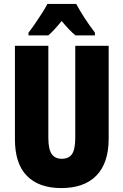

<svg xmlns="http://www.w3.org/2000/svg" viewBox="-20 -947 628 977"><path d="M533 -242Q533 -118 471 -54Q409 10 292 10Q178 10 117 -52Q56 -114 56 -238V-714H226V-246Q226 -188 243 -163.5Q260 -139 294 -139Q330 -139 346.5 -163Q363 -187 363 -247V-714H533ZM368 -927Q402 -862 463 -781V-767H364Q334 -791 294 -840Q250 -787 226 -767H125V-781Q139 -798 158 -826Q177 -854 195 -882Q213 -910 221 -927Z"/></svg>

Font: Noto Sans Sinhala UI ExtraCondensed Black
Style: Regular
Weight: 900
Width: 2
Designer: Jelle Bosma - Monotype Design Team
Foundry: Monotype Imaging Inc.
Version: Version 2.006; ttfautohint (v1.8.4.7-5d5b)